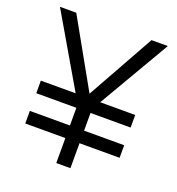

<svg xmlns="http://www.w3.org/2000/svg" viewBox="-129 -813 847 918"><g transform="rotate(20 294.5 -354.0)"><path d="M486 -708 295 -366 103 -708H20L232 -345H55V-281H259V-191H55V-127H259V0H331V-127H535V-191H331V-281H535V-345H357L569 -708Z"/></g></svg>

Font: UULA Sans
Style: Regular
Weight: 400
Designer: Mohamed Gaber, Laura Garcia Mut
Foundry: Kief Type Foundry
Version: Version 3.006;hotconv 1.0.109;makeotfexe 2.5.65596